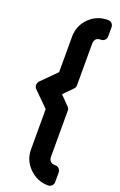

<svg xmlns="http://www.w3.org/2000/svg" viewBox="-209 -978 769 1235"><g transform="rotate(20 176.0 -360.0)"><path d="M300 -791Q256 -791 256 -746V-461Q256 -448 244 -436L185 -376L244 -316Q256 -305 256 -290V25Q256 68 300 68Q316 68 326.5 79Q337 90 337 106V170Q337 185 326.5 195.5Q316 206 300 206Q226 206 172 152Q119 100 119 25V-250L18 -350Q8 -360 8 -376Q8 -391 18 -402L119 -503V-746Q119 -821 172 -874Q224 -926 300 -926Q316 -926 326.5 -915.5Q337 -905 337 -889V-827Q337 -812 326.5 -801.5Q316 -791 300 -791Z"/></g></svg>

Font: H.H. Samuel
Style: Regular
Weight: 900
Width: 1
Designer: deFharo
Foundry: deFharo
Version: Version 1.009